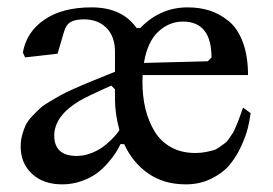

<svg xmlns="http://www.w3.org/2000/svg" viewBox="-20 -478 722 508"><path d="M222.2 -458.5Q303.2 -458.5 341.3 -403.8H351.1Q403.8 -458.5 476.6 -458.5Q508.3 -458.5 534.9 -450Q561.5 -441.4 585.2 -422.1Q608.9 -402.8 622.6 -366.2Q636.2 -329.6 636.2 -279.3H357.4Q356.9 -273.9 356.9 -261.7Q356.9 -223.1 364.7 -190.4Q372.6 -157.7 388.7 -130.9Q404.8 -104 432.4 -88.6Q460 -73.2 497.1 -73.2Q510.3 -73.2 522.2 -75.4Q534.2 -77.6 543.2 -80.1Q552.2 -82.5 560.8 -88.9Q569.3 -95.2 575 -99.1Q580.6 -103 586.9 -112.5Q593.3 -122.1 596.2 -126.5Q599.1 -130.9 604.2 -143.1Q609.4 -155.3 610.8 -159.2Q612.3 -163.1 617.2 -176.8Q622.1 -190.4 623 -193.4L643.1 -178.7Q640.6 -158.7 635.3 -137.5Q629.9 -116.2 616.9 -88.6Q604 -61 586.2 -40.3Q568.4 -19.5 538.3 -4.9Q508.3 9.8 471.7 9.8Q414.1 9.8 372.6 -18.8Q331.1 -47.4 308.6 -96.7H298.8Q293 -84.5 285.6 -73Q278.3 -61.5 264.4 -45.7Q250.5 -29.8 234.4 -18.3Q218.3 -6.8 194.6 1.5Q170.9 9.8 144.5 9.8Q94.7 9.8 64.7 -18.1Q34.7 -45.9 34.7 -90.3Q34.7 -106 38.6 -120.6Q42.5 -135.3 48.1 -147Q53.7 -158.7 65.4 -170.9Q77.1 -183.1 86.4 -191.7Q95.7 -200.2 113.3 -210.4Q130.9 -220.7 142.3 -227.1Q153.8 -233.4 175.8 -243.2Q197.8 -252.9 210 -258.1Q222.2 -263.2 247.3 -273.2Q272.5 -283.2 284.2 -288.1V-341.8Q284.2 -381.3 261.7 -404.1Q239.3 -426.8 202.1 -426.8Q179.7 -426.8 167.2 -419.9Q154.8 -413.1 149.4 -394L132.3 -335.9L46.4 -326.2L40.5 -338.9Q49.8 -393.1 97.2 -425.8Q144.5 -458.5 222.2 -458.5ZM463.9 -420.9Q427.7 -420.9 398.9 -394.3Q370.1 -367.7 360.8 -311.5L529.8 -315.9L539.6 -325.7Q539.6 -420.9 463.9 -420.9ZM123.5 -119.6Q123.5 -65.4 183.1 -65.4Q204.1 -65.4 224.9 -74.2Q245.6 -83 260.3 -95.5Q274.9 -107.9 283.7 -117.9Q292.5 -127.9 295.9 -133.8Q284.2 -177.2 284.2 -216.3V-241.7L274.4 -251.5Q208.5 -222.2 189 -210.4Q124 -170.9 123.5 -119.6Z"/></svg>

Font: Happy Times at the IKOB
Style: Regular
Weight: 400
Designer: Lucas Le Bihan
Foundry: Lucas Le Bihan
Version: Version 1.000;PS 1.0;hotconv 1.0.88;makeotf.lib2.5.647800